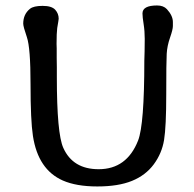

<svg xmlns="http://www.w3.org/2000/svg" viewBox="-20 -691 715 706"><path d="M511.7 -502.4Q512.2 -519.5 512.2 -548.1Q512.2 -576.7 508.1 -602.5Q503.9 -628.4 503.9 -641.6Q503.9 -670.9 557.6 -670.9Q581.1 -670.9 593.8 -657.2Q615.7 -633.3 615.7 -609.9V-595.2Q615.7 -582.5 605.2 -552.5Q594.7 -522.5 593 -493.2Q591.3 -463.9 591.3 -344.7Q591.3 -225.6 583.3 -176.3Q575.2 -127 545.4 -86.7Q515.6 -46.4 465.3 -25.9Q415 -5.4 337.9 -5.4Q260.7 -5.4 210.9 -27.3Q120.1 -67.4 101.1 -190.9Q92.3 -247.6 92.3 -381.3Q92.3 -515.1 78.9 -554.2Q65.4 -593.3 65.4 -604Q65.4 -638.7 90.3 -658.7Q103.5 -669.4 136.7 -669.4Q169.9 -669.4 182.9 -655.3Q195.8 -641.1 195.8 -622.1L194.3 -611.3L190.4 -587.9Q188 -569.8 188 -529.3L188.5 -513.2Q188.5 -496.1 188.5 -479L189 -443.8V-408.2Q189 -199.2 212.9 -147Q248 -68.8 342.8 -68.8Q446.3 -68.8 487.8 -174.3Q510.7 -232.9 510.7 -467.8Z"/></svg>

Font: Averia Libre Light
Style: Regular
Weight: 300
Version: Version 1.002